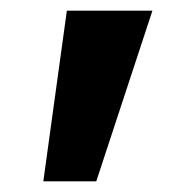

<svg xmlns="http://www.w3.org/2000/svg" viewBox="-20 -720 347 359"><path d="M105 -700 61 -381H160L265 -700Z"/></svg>

Font: Glinicke Jost Bold
Style: Bold
Weight: 700
Version: Version 3.710